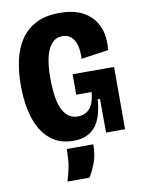

<svg xmlns="http://www.w3.org/2000/svg" viewBox="-97 -738 758 1026"><g transform="rotate(-10 282.5 -225.5)"><path d="M254 13Q178 13 127.5 -30Q77 -73 52.5 -149.5Q28 -226 28 -326Q28 -401 42 -464Q56 -527 88 -574Q120 -621 172 -647Q224 -673 299 -673Q364 -673 408.5 -654Q453 -635 480 -601.5Q507 -568 516.5 -524.5Q526 -481 520 -432L372 -411Q375 -454 366.5 -484.5Q358 -515 339 -531.5Q320 -548 292 -548Q258 -548 235.5 -524Q213 -500 201.5 -454Q190 -408 190 -341Q190 -280 197 -236Q204 -192 218.5 -164.5Q233 -137 253.5 -124Q274 -111 301 -111Q329 -111 349.5 -125Q370 -139 381 -165.5Q392 -192 394 -227H311V-338H536V-220V0H433L432 -183H420Q416 -125 399 -80.5Q382 -36 346.5 -11.5Q311 13 254 13ZM184 222Q204 159 207.5 118Q211 77 211 50H355Q355 108 338.5 150.5Q322 193 304 222Z"/></g></svg>

Font: Bricolage Grotesque 72pt SemiCondensed ExtraBold
Style: Regular
Weight: 800
Width: 4
Designer: Mathieu Triay
Foundry: Atelier Triay
Version: Version 1.001;gftools[0.9.33.dev8+g029e19f]